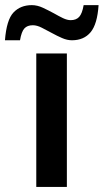

<svg xmlns="http://www.w3.org/2000/svg" viewBox="-65 -740 411 760"><path d="M199.7 -528.3V0H78.6V-528.3ZM219.7 -580.6Q200.7 -580.6 180.7 -589.4Q160.6 -598.1 141.1 -608.9Q120.1 -620.1 100.8 -630.1Q81.5 -640.1 64.9 -640.1Q43 -640.1 31.5 -627.4Q20 -614.7 14.2 -580.6H-45.4Q-39.1 -661.6 -11.5 -690.7Q16.1 -719.7 61 -719.7Q82.5 -719.7 105 -709.2Q127.4 -698.7 148.9 -687Q167.5 -676.3 184.3 -668.2Q201.2 -660.2 214.8 -660.2Q236.3 -660.2 248.3 -673.1Q260.3 -686 266.1 -719.7H325.2Q320.3 -644.5 293.7 -612.5Q267.1 -580.6 219.7 -580.6Z"/></svg>

Font: Arimo SemiBold
Style: Regular
Weight: 600
Designer: Steve Matteson
Foundry: Monotype Imaging Inc.
Version: Version 1.33